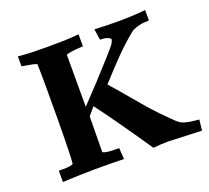

<svg xmlns="http://www.w3.org/2000/svg" viewBox="-109 -748 967 889"><g transform="rotate(-20 375.0 -304.0)"><path d="M278.1 -238.4 310.6 -276.7C356.7 -216.1 421.7 -124.1 505.5 -0.8C532.8 -3.4 557.7 -4.8 580.3 -4.9L744.1 1.7L750 -51.2L730.5 -53.1C707.4 -55.4 688.7 -59 674.5 -63.9C662.4 -68.4 649.8 -77.5 636.7 -91C601.8 -125 574.6 -152.8 555.3 -174.7C534 -198.7 510.2 -226.5 483.9 -258C457.6 -289.6 431.5 -319.9 405.7 -348.8C438.5 -385.4 470.2 -419.5 500.8 -450.9C531.4 -482.4 563.6 -511.8 597.5 -539.3C603.8 -544.5 612.9 -549 624.9 -552.7C636.8 -556.3 647 -558.8 655.4 -560.1L687.5 -562.1V-613.2L666.2 -611.2C599.7 -605.6 523.1 -605.1 436.4 -609.8L444.3 -555.7L461.9 -554.7C470.3 -554.1 479.1 -551.6 488.3 -547C492 -544.9 494.6 -541.7 496.1 -537.4C495.6 -536.1 494.4 -533.7 492.7 -530.1C491 -526.5 489.5 -523.2 488.2 -520.1C478.8 -505.7 436.8 -458.3 362.4 -377.8L276.1 -286.1V-542.8C287.6 -547.5 308.8 -550.8 339.5 -552.8L359.5 -554V-613.2L336.1 -611.2C305.4 -608.7 262.2 -607.5 206.5 -607.5C153.9 -607.5 112.4 -608.7 81.8 -611.3L60.5 -613.1V-564.4L111.2 -555.2C119.9 -553.3 127.3 -551 133.3 -548.5C134.3 -521 134.8 -477.2 134.8 -416.9C134.8 -206.8 132.7 -87.4 128.6 -58.7C123.1 -53.5 107.3 -50.8 81.1 -50.8H57.6V5L78.2 3.9C164.1 -0.5 258 -1.3 359.8 1.6L356 -53.7H335.9C306.3 -53.8 286.3 -56.8 276.1 -62.6Z"/></g></svg>

Font: Bentham
Style: Bold
Weight: 700
Version: Version 002.001